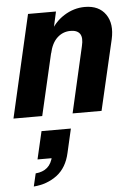

<svg xmlns="http://www.w3.org/2000/svg" viewBox="-64 -564 660 951"><g transform="rotate(-5 265.5 -88.0)"><path d="M-6 0 111 -510H250L226 -402H230L137 0ZM288 0 363 -328Q373 -369 360 -388.5Q347 -408 313 -408Q275 -408 247 -382Q219 -356 208 -305L214 -403Q241 -458 290 -489Q339 -520 394 -520Q464 -520 497 -472.5Q530 -425 513 -349L432 0ZM65 344 80 280Q116 277 138 258Q160 239 168 201L217 212H95L127 74H273L246 192Q230 265 181 302Q132 339 65 344Z"/></g></svg>

Font: Instrument Sans SemiCondensed
Style: Bold Italic
Weight: 700
Width: 4
Italic angle: -13°
Designer: Rodrigo Fuenzalida
Foundry: fragTYPE
Version: Version 1.000;gftools[0.9.28]